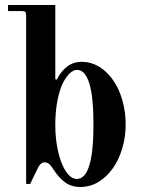

<svg xmlns="http://www.w3.org/2000/svg" viewBox="-20 -732 568 764"><path d="M12 -688V-712H200V-417L206 -415Q222 -448 247 -467Q272 -486 304 -486Q356 -486 397 -450Q438 -414 459 -357Q480 -300 480 -237Q480 -174 458 -117Q436 -60 394 -24Q352 12 300 12Q264 12 239.5 -6Q215 -24 196 -53Q184 -72 176 -79Q168 -86 157 -86Q140 -86 128 -58L100 0H84V-672Q84 -681 80.5 -684.5Q77 -688 68 -688ZM200 -234Q200 -176 212 -126Q224 -76 243.5 -48Q263 -20 286 -20Q352 -20 352 -237Q352 -454 286 -454Q273 -454 258.5 -441Q244 -428 231 -403Q218 -378 209 -334Q200 -290 200 -234Z"/></svg>

Font: Old Standard TT
Style: Bold
Weight: 700
Designer: Alexey Kryukov <alexios@thessalonica.org.ru>
Version: Version 2.2